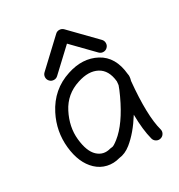

<svg xmlns="http://www.w3.org/2000/svg" viewBox="-167 -805 869 931"><g transform="rotate(-30 267.5 -339.5)"><path d="M481 -339.4Q484.9 -324.7 478 -302.2Q460.4 -117.2 484.9 -27.3Q488.3 -14.6 481.7 -3.4Q475.1 7.8 462.6 11.2Q450.2 14.6 438.7 8.1Q427.2 1.5 423.8 -11.2Q408.7 -67.9 407.7 -153.8Q360.8 -78.6 308.1 -36.1Q275.9 -10.3 241.7 -6.8Q206.5 3.4 172.1 -4.4Q137.7 -12.2 111.3 -37.1Q60.1 -85.4 50.5 -178Q41 -270.5 83.5 -354Q134.3 -453.6 237.8 -486.8Q328.6 -516.6 400.1 -478.5Q471.7 -440.4 481 -339.4ZM417.5 -335Q411.1 -400.9 366.9 -424.3Q322.8 -447.8 257.3 -426.3Q179.2 -401.4 142.6 -329.8Q106 -258.3 113.3 -186.8Q120.6 -115.2 152.1 -85.7Q183.6 -56.2 227.1 -68.8Q231 -69.8 239 -70.3Q247.1 -70.8 272 -90.3Q337.9 -142.1 394.5 -264.2Q409.2 -295.9 415.5 -314.9Q416.5 -324.7 417.5 -335ZM135.7 -548.3 277.8 -681.6Q287.1 -690.9 300.3 -690.7Q313.5 -690.4 322.8 -681.2L455.1 -545.4Q464.4 -536.1 464.4 -522.7Q464.4 -509.3 454.8 -500Q445.3 -490.7 432.1 -491Q418.9 -491.2 409.7 -501L299.3 -614.3L179.7 -502.4Q170.4 -493.2 157 -493.4Q143.6 -493.7 134.5 -503.2Q125.5 -512.7 125.7 -525.9Q126 -539.1 135.7 -548.3Z"/></g></svg>

Font: Chilanka
Style: Regular
Weight: 400
Designer: Santhosh Thottingal <santhosh.thottingal@gmail.com>
Foundry: Swathanthra Malayalam Computing(SMC)
Version: Version 1.3; 20181103